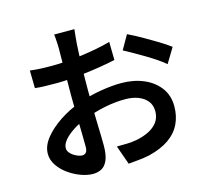

<svg xmlns="http://www.w3.org/2000/svg" viewBox="-118 -947 1236 1133"><g transform="rotate(-15 500.0 -381.0)"><path d="M429 -808Q428 -800 426.5 -785Q425 -770 423.5 -754.5Q422 -739 421 -727Q419 -699 417.5 -664Q416 -629 415 -590Q414 -551 413.5 -512Q413 -473 413 -436Q413 -396 413.5 -347.5Q414 -299 415.5 -251Q417 -203 418 -163.5Q419 -124 419 -101Q419 -44 405.5 -12Q392 20 369 33Q346 46 315 46Q281 46 241.5 31.5Q202 17 167 -8Q132 -33 109.5 -66.5Q87 -100 87 -137Q87 -185 123.5 -231Q160 -277 219 -316.5Q278 -356 345 -380Q413 -405 484 -417Q555 -429 612 -429Q688 -429 748.5 -403.5Q809 -378 845 -330.5Q881 -283 881 -216Q881 -157 858 -109Q835 -61 787 -27Q739 7 662 26Q628 33 595 36Q562 39 533 42L492 -74Q524 -74 555 -75Q586 -76 613 -81Q655 -89 689.5 -106Q724 -123 744.5 -150.5Q765 -178 765 -217Q765 -254 745 -279Q725 -304 690.5 -317.5Q656 -331 611 -331Q547 -331 483 -317.5Q419 -304 358 -281Q313 -264 276.5 -240Q240 -216 219 -191Q198 -166 198 -142Q198 -129 206.5 -117Q215 -105 228.5 -96Q242 -87 256.5 -81.5Q271 -76 282 -76Q296 -76 305 -86Q314 -96 314 -121Q314 -148 313 -199Q312 -250 310.5 -311.5Q309 -373 309 -432Q309 -475 309.5 -519.5Q310 -564 310 -605Q310 -646 310.5 -677.5Q311 -709 311 -725Q311 -736 310 -752Q309 -768 308 -784Q307 -800 305 -808ZM721 -699Q759 -681 805 -655Q851 -629 893.5 -603Q936 -577 962 -557L907 -466Q889 -482 859 -502.5Q829 -523 794.5 -543.5Q760 -564 727.5 -582.5Q695 -601 672 -613ZM112 -640Q155 -635 187 -634Q219 -633 247 -633Q285 -633 332 -636.5Q379 -640 427.5 -646.5Q476 -653 523 -662Q570 -671 608 -682L610 -571Q569 -562 520 -554Q471 -546 421.5 -540Q372 -534 327.5 -530.5Q283 -527 250 -527Q202 -527 171 -528Q140 -529 114 -532Z"/></g></svg>

Font: Noto Sans JP SemiBold
Style: Regular
Weight: 600
Designer: Ryoko NISHIZUKA  (kana, bopomofo & ideographs); Paul D. Hunt (Latin, Greek & Cyrillic); Sandoll Communications , Soo-you
Foundry: Adobe
Version: Version 2.004-H2;hotconv 1.0.118;makeotfexe 2.5.65603